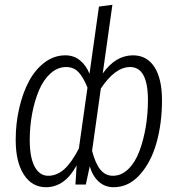

<svg xmlns="http://www.w3.org/2000/svg" viewBox="-20 -763 735 794"><path d="M529.8 -534.2Q587.4 -534.2 618.7 -485.8Q649.9 -437.5 649.9 -348.1Q649.9 -252.9 627.2 -172.4Q604.5 -91.8 558.1 -40.3Q511.7 11.2 450.2 11.2Q413.6 11.2 388.2 -12Q362.8 -35.2 351.1 -75.2L335 0H292L296.9 -79.1Q248 11.2 169.9 11.2Q112.3 11.2 78.6 -41Q44.9 -93.3 44.9 -184.1Q44.9 -252.9 59.6 -316.2Q74.2 -379.4 100.1 -427.7Q126 -476.1 165 -505.1Q204.1 -534.2 250 -534.2Q285.2 -534.2 310.5 -513.7Q335.9 -493.2 350.1 -458L389.2 -735.8L444.8 -743.2L404.8 -459Q458 -534.2 529.8 -534.2ZM306.2 -148.9 341.8 -400.9Q324.2 -444.3 304.2 -465.1Q284.2 -485.8 253.9 -485.8Q218.3 -485.8 189 -459.5Q159.7 -433.1 141.4 -389.9Q123 -346.7 113 -293.5Q103 -240.2 103 -184.1Q103 -111.8 123.3 -74Q143.6 -36.1 179.2 -36.1Q215.3 -36.1 245.6 -63.2Q275.9 -90.3 306.2 -148.9ZM446.8 -36.1Q482.4 -36.1 511 -64.2Q539.6 -92.3 556.6 -138.2Q573.7 -184.1 582.8 -238.3Q591.8 -292.5 591.8 -349.1Q591.8 -485.8 518.1 -485.8Q456.1 -485.8 397 -397L360.8 -139.2Q374.5 -86.4 395.3 -61.3Q416 -36.1 446.8 -36.1Z"/></svg>

Font: Fira Sans Compressed Light
Style: Italic
Weight: 300
Width: 3
Italic angle: -8°
Designer: Carrois Corporate & Edenspiekermann AG
Foundry: Carrois Corporate GbR & Edenspiekermann AG
Version: Version 4.203;PS 004.203;hotconv 1.0.88;makeotf.lib2.5.64775